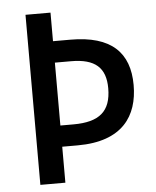

<svg xmlns="http://www.w3.org/2000/svg" viewBox="-52 -758 653 803"><g transform="rotate(-5 275.0 -357.0)"><path d="M510 -382C510 -518 435 -594 263 -594H190V-714H85V0H190V-151H255C444 -151 510 -253 510 -382ZM245 -240H190V-504H258C359 -504 403 -464 403 -378C403 -281 354 -240 245 -240Z"/></g></svg>

Font: Noto Sans Khmer UI SemiCondensed Medium
Style: Regular
Weight: 500
Width: 4
Designer: Danh Hong and the Monotype Design Team
Foundry: Monotype Imaging Inc.
Version: Version 2.002